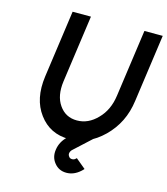

<svg xmlns="http://www.w3.org/2000/svg" viewBox="-129 -800 960 1103"><g transform="rotate(15 350.5 -248.5)"><path d="M165 -700 109 -300Q90 -163 155 -76Q220 12 333 12Q446 12 536 -76Q581 -120 608.5 -175.5Q636 -231 645 -300L701 -700H592L536 -300Q524 -212 470 -158Q417 -103 350 -103Q282 -103 244 -158Q206 -212 218 -300L274 -700ZM465 155 406 106Q405 107 404.5 108Q404 109 402 110Q394 119 381 119Q368 119 362 110Q354 100 356 89Q359 76 368 68L468 -24H368Q354 -18 343 -10.5Q332 -3 323 5Q284 41 277 90Q270 136 297 169Q324 203 369 203Q413 203 450 170Q455 166 458 162.5Q461 159 465 155Z"/></g></svg>

Font: Unageo
Style: SemiBold-Italic
Weight: 600
Designer: Richard Sepsi
Foundry: Richard Sepsi
Version: Version 2.000